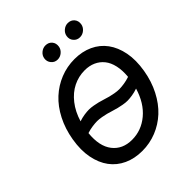

<svg xmlns="http://www.w3.org/2000/svg" viewBox="-251 -1098 1269 1269"><g transform="rotate(-45 384.0 -463.5)"><path d="M725.5 -356.5Q711.3 -272 675.6 -202.8Q639.9 -133.5 589.7 -87Q539.4 -40.5 476.4 -15.3Q413.4 9.9 344.1 9.9Q272.4 9.9 215.2 -16.3Q158 -42.6 121.6 -91.6Q85.2 -140.6 71.4 -211.1Q57.5 -281.6 72.4 -370Q86.6 -454.5 122.3 -524Q158 -593.4 208.5 -639.9Q258.9 -686.4 322.3 -711.8Q385.7 -737.2 455.3 -737.2Q526.6 -737.2 583.5 -710.9Q640.3 -684.7 676.5 -635.5Q712.7 -586.3 726.6 -515.6Q740.4 -445 725.5 -356.5ZM605.5 -311.4Q579.5 -302.2 554 -298.3Q528.4 -294.4 509.8 -294.2Q491.1 -294 466.8 -298.5Q442.5 -302.9 429.2 -306.5Q415.8 -310 390.6 -317.5Q366.1 -324.9 352.5 -328.7Q338.8 -332.4 314.6 -336.8Q290.5 -341.3 271.5 -341.3Q252.5 -341.3 226.9 -337.7Q201.3 -334.2 175.1 -325.6Q163.7 -213.1 211.6 -151.6Q259.6 -90.2 347.7 -90.2Q435.4 -90.2 504.8 -148.3Q574.2 -206.3 605.5 -311.4ZM622.9 -403.4Q628.2 -459.5 618.3 -504.1Q608.3 -548.7 585 -577.6Q561.8 -606.5 527.7 -621.8Q493.6 -637.1 450.6 -637.1Q393.5 -637.1 343 -612Q292.6 -587 253.4 -537.1Q214.1 -487.2 193.2 -417.6Q218.4 -426.1 243.4 -429.9Q268.5 -433.6 286.8 -433.6Q305 -433.6 329 -429.3Q353 -425.1 366.1 -421.5Q379.3 -418 404.1 -410.5Q429 -403.1 442.8 -399.1Q456.7 -395.2 481.2 -390.8Q505.7 -386.4 524.9 -386.5Q544 -386.7 570.1 -390.6Q596.2 -394.5 622.9 -403.4ZM583.8 -812.9Q556.5 -812.9 539.2 -833.3Q522 -853.7 526.6 -881.4Q530.5 -904.8 549.7 -920.8Q568.9 -936.8 592 -936.8Q621.1 -936.8 637.8 -916.9Q654.5 -897 649.9 -867.9Q646.3 -845.5 627.3 -829.2Q608.3 -812.9 583.8 -812.9ZM375 -812.9Q348 -812.9 330.8 -833.6Q313.6 -854.4 317.8 -881.4Q321.4 -904.8 340.7 -920.8Q360.1 -936.8 383.2 -936.8Q412.3 -936.8 429 -916.9Q445.7 -897 441.1 -867.9Q437.5 -845.5 418.5 -829.2Q399.5 -812.9 375 -812.9Z"/></g></svg>

Font: Karasuma Gothic
Style: Medium Italic
Weight: 500
Italic angle: 9.39998°
Designer: Rasmus Andersson / Ryoko Nishizuka
Foundry: Genbu
Version: Version 1.00